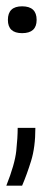

<svg xmlns="http://www.w3.org/2000/svg" viewBox="-40 -458 148 608"><path d="M-20 130Q7 62 11.5 20Q16 -22 16 -53H72Q72 8 58.5 51.5Q45 95 30 130ZM30 -353Q-15 -353 -15 -395Q-15 -438 30 -438Q76 -438 76 -395Q76 -353 30 -353Z"/></svg>

Font: Bricolage Grotesque 12pt Condensed ExtraLight
Style: Regular
Weight: 200
Width: 3
Designer: Mathieu Triay
Foundry: Atelier Triay
Version: Version 1.001; ttfautohint (v1.8.4.7-5d5b);gftools[0.9.33.de